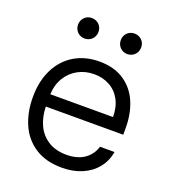

<svg xmlns="http://www.w3.org/2000/svg" viewBox="-132 -809 814 916"><g transform="rotate(20 275.0 -351.0)"><path d="M41.5 -261.2Q41.5 -342.3 71.8 -402.8Q102.1 -463.4 156.7 -496.1Q211.4 -528.8 283.2 -528.8Q358.4 -528.8 408.9 -494.9Q459.5 -460.9 483.9 -403.3Q508.3 -345.7 508.3 -274.4V-239.3H115.2Q116.2 -187.5 135.3 -146.2Q154.3 -105 192.4 -80.8Q230.5 -56.6 285.6 -56.6Q339.8 -56.6 375.2 -80.6Q410.6 -104.5 423.8 -147.5H497.6Q489.3 -100.1 460.9 -64.9Q432.6 -29.8 387.7 -10.5Q342.8 8.8 285.6 8.8Q204.1 8.8 149.2 -27.1Q94.2 -63 67.9 -124Q41.5 -185.1 41.5 -261.2ZM280.3 -463.4Q235.8 -463.4 199 -443.6Q162.1 -423.8 139.6 -387Q117.2 -350.1 115.2 -301.8H433.6Q433.6 -352.1 413.8 -388.7Q394 -425.3 359.1 -444.3Q324.2 -463.4 280.3 -463.4ZM126 -659.7Q126 -674.3 132.8 -686Q139.6 -697.8 151.4 -704.6Q163.1 -711.4 177.2 -711.4Q192 -711.4 203.9 -704.7Q215.9 -697.9 222.7 -686.1Q229.5 -674.3 229.5 -659.7Q229.5 -645 222.7 -633.1Q215.8 -621.1 203.9 -614.3Q192 -607.4 177.2 -607.4Q163.1 -607.4 151.4 -614.3Q139.6 -621.1 132.8 -633.1Q126 -645 126 -659.7ZM342.8 -659.7Q342.8 -674.3 349.6 -686Q356.4 -697.8 368.2 -704.6Q379.9 -711.4 394 -711.4Q408.8 -711.4 420.7 -704.7Q432.7 -697.9 439.5 -686.1Q446.3 -674.3 446.3 -659.7Q446.3 -645 439.5 -633.1Q432.6 -621.1 420.7 -614.3Q408.8 -607.4 394 -607.4Q379.9 -607.4 368.2 -614.3Q356.4 -621.1 349.6 -633.1Q342.8 -645 342.8 -659.7Z"/></g></svg>

Font: Wand UI Pro
Style: Regular
Weight: 400
Designer: Andreas Faust
Version: Version 1.003;FEAKit 1.0